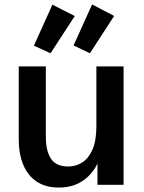

<svg xmlns="http://www.w3.org/2000/svg" viewBox="-20 -823 643 855"><path d="M241.7 12.2Q183.1 12.2 143.3 -14.4Q103.5 -41 83.5 -89.4Q63.5 -137.7 63.5 -201.7V-527.3H184.1V-214.8Q184.1 -150.9 207 -116.2Q230 -81.5 283.2 -81.5Q318.4 -81.5 346.7 -99.9Q375 -118.2 392.1 -157.7Q409.2 -197.3 409.2 -261.2V-527.3H530.3V0H414.1V-124L417.5 -102.1Q395 -50.3 350.3 -19Q305.7 12.2 241.7 12.2ZM205.1 -585.9 130.9 -619.6 213.4 -802.2 313 -751.5ZM380.4 -585.9 307.6 -620.6 390.1 -803.2 488.3 -752Z"/></svg>

Font: Schibsted Grotesk SemiBold
Style: Regular
Weight: 600
Designer: Bakken & Baeck AS, Henrik Kongsvoll
Foundry: Schibsted ASA
Version: Version 1.100;gftools[0.9.25]